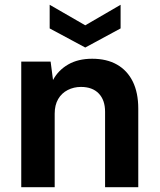

<svg xmlns="http://www.w3.org/2000/svg" viewBox="-20 -784 670 804"><path d="M69 0V-526H192L202 -449Q224 -490 265.5 -514Q307 -538 366 -538Q427 -538 470 -513.5Q513 -489 536 -442.5Q559 -396 559 -329V0H420V-316Q420 -365 393.5 -392.5Q367 -420 319 -420Q289 -420 263.5 -407Q238 -394 223.5 -369Q209 -344 209 -308V0ZM337 -585 188 -665V-764L337 -678L485 -764V-665Z"/></svg>

Font: DM Sans 9pt ExtraBold
Style: Regular
Weight: 800
Version: Version 4.004;gftools[0.9.30]